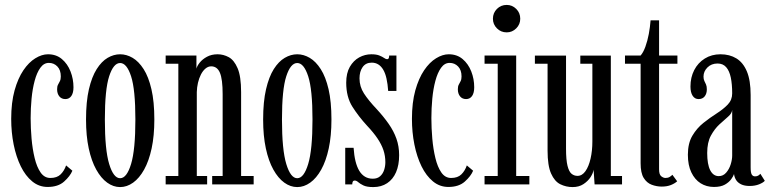

<svg xmlns="http://www.w3.org/2000/svg" viewBox="-20 -749 3130 780"><path d="M173.5 10.5Q138.5 10.5 111 -12Q83.5 -34.5 64.5 -73.2Q45.5 -112 35.5 -161.8Q25.5 -211.5 25.5 -266Q25.5 -332.5 39.2 -381.8Q53 -431 75 -463.5Q97 -496 123.5 -512.2Q150 -528.5 175 -528.5Q208.5 -528.5 231.5 -509Q254.5 -489.5 266.5 -458.8Q278.5 -428 278.5 -394.5Q278.5 -371.5 269.8 -359Q261 -346.5 245.5 -346.5Q230 -346.5 221 -357.5Q212 -368.5 212 -386.5Q212 -398.5 215.8 -405.2Q219.5 -412 223.2 -419.2Q227 -426.5 227 -438.5Q227 -464.5 213 -479Q199 -493.5 178.5 -493.5Q158 -493.5 143.8 -473.5Q129.5 -453.5 120.8 -420.8Q112 -388 108.2 -348.2Q104.5 -308.5 104.5 -269Q104.5 -228.5 108.2 -185.8Q112 -143 120.8 -106.8Q129.5 -70.5 145 -48.2Q160.5 -26 184.5 -26Q211.5 -26 226.2 -40.5Q241 -55 248.5 -77L274 -55.5Q265 -33.5 240.5 -11.5Q216 10.5 173.5 10.5Z M468 11Q440.5 11 415.5 -7Q390.5 -25 371 -60Q351.5 -95 340.5 -146Q329.5 -197 329.5 -263.5Q329.5 -336 341.2 -386.5Q353 -437 372.8 -468.2Q392.5 -499.5 417.2 -514Q442 -528.5 468 -528.5Q494 -528.5 518.8 -514Q543.5 -499.5 563.5 -468.2Q583.5 -437 595.2 -386.5Q607 -336 607 -263.5Q607 -197 596 -146Q585 -95 565.5 -60Q546 -25 520.8 -7Q495.5 11 468 11ZM468 -25Q495 -25 512.5 -82.8Q530 -140.5 530 -263.5Q530 -385.5 512.5 -439.2Q495 -493 468 -493Q441 -493 423.5 -439.2Q406 -385.5 406 -263.5Q406 -140.5 423.5 -82.8Q441 -25 468 -25Z M653 0V-34H704.5V-490H653V-523.5H778V-470Q780.5 -481 791.5 -494.8Q802.5 -508.5 821 -518.5Q839.5 -528.5 864 -528.5Q887.5 -528.5 909.2 -516.8Q931 -505 945.2 -472Q959.5 -439 959.5 -374.5V-34H1010.5V0H842V-34H884.5V-366.5Q884.5 -427 873.5 -453.2Q862.5 -479.5 838 -479.5Q825.5 -479.5 814.8 -470.5Q804 -461.5 796.2 -446.2Q788.5 -431 784.2 -412.5Q780 -394 779.5 -375V-34H821.5V0Z M1187.5 11Q1160 11 1135 -7Q1110 -25 1090.5 -60Q1071 -95 1060 -146Q1049 -197 1049 -263.5Q1049 -336 1060.8 -386.5Q1072.5 -437 1092.2 -468.2Q1112 -499.5 1136.8 -514Q1161.5 -528.5 1187.5 -528.5Q1213.5 -528.5 1238.2 -514Q1263 -499.5 1283 -468.2Q1303 -437 1314.8 -386.5Q1326.5 -336 1326.5 -263.5Q1326.5 -197 1315.5 -146Q1304.5 -95 1285 -60Q1265.5 -25 1240.2 -7Q1215 11 1187.5 11ZM1187.5 -25Q1214.5 -25 1232 -82.8Q1249.5 -140.5 1249.5 -263.5Q1249.5 -385.5 1232 -439.2Q1214.5 -493 1187.5 -493Q1160.5 -493 1143 -439.2Q1125.5 -385.5 1125.5 -263.5Q1125.5 -140.5 1143 -82.8Q1160.5 -25 1187.5 -25Z M1496.5 11Q1470 11 1456.2 4.2Q1442.5 -2.5 1435.2 -9Q1428 -15.5 1421.5 -15.5Q1415.5 -15.5 1413.2 -11.2Q1411 -7 1411 0H1382.5V-148.5H1416.5Q1418.5 -118 1424.2 -94.5Q1430 -71 1439.5 -55.2Q1449 -39.5 1462.8 -31.2Q1476.5 -23 1494.5 -23Q1513 -23 1524.2 -33Q1535.5 -43 1540.5 -58.5Q1545.5 -74 1545.5 -90Q1545.5 -115.5 1537.8 -138.8Q1530 -162 1513.8 -186.2Q1497.5 -210.5 1471.5 -238Q1437 -275.5 1411.8 -315.2Q1386.5 -355 1386.5 -413Q1386.5 -452 1401.2 -477.5Q1416 -503 1439.2 -515.8Q1462.5 -528.5 1488.5 -528.5Q1509 -528.5 1521.2 -523.5Q1533.5 -518.5 1540.5 -513.5Q1547.5 -508.5 1552.5 -508.5Q1557 -508.5 1559 -512Q1561 -515.5 1561 -523.5H1590.5V-379.5H1557Q1555 -408 1550.2 -429.5Q1545.5 -451 1537.2 -465.2Q1529 -479.5 1517.2 -487Q1505.5 -494.5 1490 -494.5Q1466 -494.5 1453.2 -476.5Q1440.5 -458.5 1440.5 -430.5Q1440.5 -397.5 1458.5 -369.5Q1476.5 -341.5 1511 -305Q1539 -274.5 1559.2 -245.5Q1579.5 -216.5 1590.5 -185.5Q1601.5 -154.5 1601.5 -118.5Q1601.5 -78.5 1589 -49.5Q1576.5 -20.5 1552.8 -4.8Q1529 11 1496.5 11Z M1801.5 10.5Q1766.5 10.5 1739 -12Q1711.5 -34.5 1692.5 -73.2Q1673.5 -112 1663.5 -161.8Q1653.5 -211.5 1653.5 -266Q1653.5 -332.5 1667.2 -381.8Q1681 -431 1703 -463.5Q1725 -496 1751.5 -512.2Q1778 -528.5 1803 -528.5Q1836.5 -528.5 1859.5 -509Q1882.5 -489.5 1894.5 -458.8Q1906.5 -428 1906.5 -394.5Q1906.5 -371.5 1897.8 -359Q1889 -346.5 1873.5 -346.5Q1858 -346.5 1849 -357.5Q1840 -368.5 1840 -386.5Q1840 -398.5 1843.8 -405.2Q1847.5 -412 1851.2 -419.2Q1855 -426.5 1855 -438.5Q1855 -464.5 1841 -479Q1827 -493.5 1806.5 -493.5Q1786 -493.5 1771.8 -473.5Q1757.5 -453.5 1748.8 -420.8Q1740 -388 1736.2 -348.2Q1732.5 -308.5 1732.5 -269Q1732.5 -228.5 1736.2 -185.8Q1740 -143 1748.8 -106.8Q1757.5 -70.5 1773 -48.2Q1788.5 -26 1812.5 -26Q1839.5 -26 1854.2 -40.5Q1869 -55 1876.5 -77L1902 -55.5Q1893 -33.5 1868.5 -11.5Q1844 10.5 1801.5 10.5Z M1948.5 0V-34H2002V-490H1948.5V-523.5H2077V-34H2130.5V0ZM2038.5 -617.5Q2015 -617.5 1998.8 -633.8Q1982.5 -650 1982.5 -673Q1982.5 -696.5 1998.8 -712.8Q2015 -729 2038.5 -729Q2061 -729 2077.2 -712.8Q2093.5 -696.5 2093.5 -673Q2093.5 -650 2077.2 -633.8Q2061 -617.5 2038.5 -617.5Z M2306 11Q2279.5 11 2256.2 -0.5Q2233 -12 2218.8 -44Q2204.5 -76 2204.5 -137V-490H2153V-523H2279.5V-145Q2279.5 -99.5 2285.5 -75.5Q2291.5 -51.5 2302 -43Q2312.5 -34.5 2326 -34.5Q2345 -34.5 2358.5 -53.8Q2372 -73 2379.2 -104.8Q2386.5 -136.5 2386.5 -174.5V-490H2337.5V-523H2461.5V-34H2507V0H2395.5L2391.5 -59.5Q2389.5 -45.5 2379 -29.2Q2368.5 -13 2350.2 -1Q2332 11 2306 11Z M2668.5 9Q2647.5 9 2627.5 1.5Q2607.5 -6 2595 -26.2Q2582.5 -46.5 2582.5 -85.5V-490H2519V-523.5H2582.5Q2593.5 -536 2602 -559.5Q2610.5 -583 2615.8 -611.2Q2621 -639.5 2623 -666.5H2657.5V-523.5H2732V-490H2657.5V-61Q2657.5 -40 2666.2 -33Q2675 -26 2683.5 -26Q2693.5 -26 2700.5 -30.2Q2707.5 -34.5 2711.5 -39L2731 -12.5Q2721 -3.5 2705.2 2.8Q2689.5 9 2668.5 9Z M2880.5 10.5Q2850 10.5 2826.2 -4.5Q2802.5 -19.5 2788.5 -48.8Q2774.5 -78 2774.5 -120.5Q2774.5 -167 2792.8 -197.8Q2811 -228.5 2837.8 -249.8Q2864.5 -271 2891.5 -288.2Q2918.5 -305.5 2936.5 -324.2Q2954.5 -343 2954.5 -369.5Q2954.5 -407 2948.8 -434.2Q2943 -461.5 2930 -476.2Q2917 -491 2895 -491Q2870 -491 2854 -475Q2838 -459 2838 -438Q2838 -427 2841.5 -420Q2845 -413 2848.2 -405.8Q2851.5 -398.5 2851.5 -386Q2851.5 -368.5 2842.8 -357.5Q2834 -346.5 2818 -346.5Q2802.5 -346.5 2793.8 -360Q2785 -373.5 2785 -397.5Q2785 -434.5 2800.2 -464.2Q2815.5 -494 2843.2 -511.2Q2871 -528.5 2907 -528.5Q2944 -528.5 2971.5 -511.8Q2999 -495 3014.2 -458.8Q3029.5 -422.5 3029.5 -363V-69Q3029.5 -47.5 3034 -40Q3038.5 -32.5 3047.5 -32.5Q3056 -32.5 3061.2 -36.2Q3066.5 -40 3069 -43L3087 -14.5Q3080.5 -7 3063.8 -0.2Q3047 6.5 3025.5 6.5Q3004.5 6.5 2990.8 -0.2Q2977 -7 2970.2 -18Q2963.5 -29 2962 -42Q2959.5 -33.5 2950.5 -21Q2941.5 -8.5 2924.8 1Q2908 10.5 2880.5 10.5ZM2900 -33.5Q2918 -33.5 2930.2 -47.8Q2942.5 -62 2948.5 -81.5Q2954.5 -101 2954.5 -117V-302.5Q2953.5 -288.5 2937.8 -275Q2922 -261.5 2902.5 -243.5Q2883 -225.5 2868 -198Q2853 -170.5 2853 -127.5Q2853 -81.5 2865.2 -57.5Q2877.5 -33.5 2900 -33.5Z"/></svg>

Font: Imbue Thin 10pt
Style: Regular
Weight: 400
Version: Version 1.102